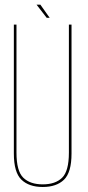

<svg xmlns="http://www.w3.org/2000/svg" viewBox="-20 -778 370 804"><path d="M159 5Q216.5 5 248 -25.5Q279.5 -56 279.5 -135V-675H268.5V-139Q268.5 -61.5 240.2 -33.8Q212 -6 159 -6Q106 -6 77.5 -33.8Q49 -61.5 49 -139V-675H38V-135Q38 -56 69.8 -25.5Q101.5 5 159 5ZM175.5 -703.5H188L149 -758.5H133Z"/></svg>

Font: Anybody Thin Condensed
Style: Regular
Weight: 100
Width: 3
Version: Version 1.113;gftools[0.9.25]